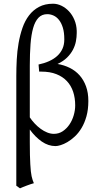

<svg xmlns="http://www.w3.org/2000/svg" viewBox="-20 -777 538 1041"><path d="M141.6 -140.6Q153.3 -123 168.5 -106.9Q183.6 -90.8 200.7 -78.4Q217.8 -65.9 236.1 -58.6Q254.4 -51.3 272 -51.3Q298.8 -51.3 320.1 -65.4Q341.3 -79.6 356.4 -101.8Q371.6 -124 379.6 -151.6Q387.7 -179.2 387.7 -205.6Q387.7 -245.6 376.7 -279.1Q365.7 -312.5 343 -336.9Q320.3 -361.3 285.6 -375Q251 -388.7 204.1 -388.7H192.4L189 -427.2Q219.7 -433.6 245.4 -445.1Q271 -456.5 289.6 -473.1Q308.1 -489.7 318.4 -512Q328.6 -534.2 328.6 -562.5V-564.5Q328.6 -601.1 320.8 -626.7Q313 -652.3 300 -668.7Q287.1 -685.1 270.5 -692.6Q253.9 -700.2 236.3 -700.2Q207 -700.2 188.5 -680.7Q169.9 -661.1 159.7 -625Q149.4 -588.9 145.5 -537.4Q141.6 -485.8 141.6 -421.9ZM459 -229.5Q459 -182.6 448.7 -146.2Q438.5 -109.9 422.1 -82.8Q405.8 -55.7 385.5 -36.9Q365.2 -18.1 345.5 -6.6Q325.7 4.9 308.6 10Q291.5 15.1 281.2 15.1Q242.2 15.1 206.5 -9.5Q170.9 -34.2 141.6 -74.7V-4.4Q141.6 34.2 142.3 63.2Q143.1 92.3 144.3 114Q145.5 135.7 147.2 151.4Q148.9 167 151.4 178.7Q153.8 190.4 157 199.2Q160.2 208 163.6 216.3Q156.2 218.3 146 221.7Q135.7 225.1 125 229.2Q114.3 233.4 104.2 237.3Q94.2 241.2 88.4 244.1L68.4 230V-364.7Q68.4 -408.2 70.8 -454.1Q73.2 -500 80.8 -543.5Q88.4 -586.9 101.8 -625.7Q115.2 -664.6 137.5 -693.6Q159.7 -722.7 191.7 -739.7Q223.6 -756.8 267.6 -756.8Q291 -756.8 313.5 -745.8Q335.9 -734.9 354 -715.6Q372.1 -696.3 383.5 -669.2Q395 -642.1 396 -609.9V-597.7Q396 -576.2 391.6 -553Q387.2 -529.8 375.5 -507.3Q363.8 -484.9 343.5 -464.8Q323.2 -444.8 292 -430.2Q327.6 -424.3 358.4 -408.9Q389.2 -393.6 411.4 -368.7Q433.6 -343.8 446.3 -309.1Q459 -274.4 459 -229.5Z"/></svg>

Font: Akkhara
Style: Regular
Weight: 400
Designer: J. Victor Gaultney
Version: Version 1.00 June 13, 2006, initial release